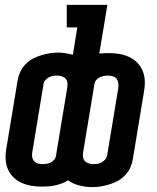

<svg xmlns="http://www.w3.org/2000/svg" viewBox="-20 -755 640 785"><path d="M358 10Q331 10 305 3.5Q279 -3 258 -18Q246 -10 232.5 -5Q219 0 205.5 3Q192 6 178.5 7Q165 8 151 8Q130 8 108.5 4.5Q87 1 68 -7.5Q49 -16 34.5 -30.5Q20 -45 12 -64Q4 -83 3 -104.5Q2 -126 6 -148L52 -426Q55 -444 62.5 -460.5Q70 -477 83 -491Q96 -505 112.5 -514Q129 -523 146.5 -528.5Q164 -534 181.5 -537Q199 -540 217 -540Q233 -540 248 -537.5Q263 -535 278 -531L296 -643H253V-735H419L386 -536Q396 -537 405.5 -537.5Q415 -538 424 -538Q446 -538 467 -534.5Q488 -531 507 -522.5Q526 -514 540.5 -499.5Q555 -485 563 -466Q571 -447 572 -425.5Q573 -404 569 -382L523 -104Q520 -86 512.5 -69.5Q505 -53 492 -39Q479 -25 462.5 -16Q446 -7 428.5 -1.5Q411 4 393.5 7Q376 10 358 10ZM153 -84Q162 -84 171 -85.5Q180 -87 188 -91Q196 -95 202 -102.5Q208 -110 209 -119L255 -397Q257 -407 255.5 -417Q254 -427 248 -433.5Q242 -440 232.5 -443Q223 -446 213 -446Q204 -446 195.5 -444.5Q187 -443 179 -438.5Q171 -434 165 -427Q159 -420 158 -411L112 -133Q110 -123 111.5 -113.5Q113 -104 119 -97Q125 -90 134 -87Q143 -84 153 -84ZM362 -84Q371 -84 379.5 -85.5Q388 -87 396 -91.5Q404 -96 410 -103Q416 -110 418 -119L464 -397Q465 -407 463.5 -416.5Q462 -426 456.5 -433Q451 -440 441.5 -443Q432 -446 422 -446Q413 -446 404.5 -444.5Q396 -443 387.5 -439Q379 -435 373 -427.5Q367 -420 366 -411L320 -133Q318 -123 319.5 -113Q321 -103 327 -96.5Q333 -90 342.5 -87Q352 -84 362 -84Z"/></svg>

Font: Iosevka Curly Slab SmBdEx
Style: Italic
Weight: 600
Width: 7
Italic angle: -9°
Monospace: yes
Designer: Belleve Invis
Foundry: Belleve Invis
Version: Version 11.1.0; ttfautohint (v1.8.3)